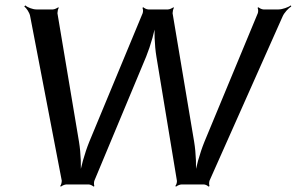

<svg xmlns="http://www.w3.org/2000/svg" viewBox="-20 -684 1100 712"><path d="M1013 -649H957C951 -649 941 -654 939 -657L935 -655C938 -651 938 -640 936 -635L738 -158C721 -116 705 -59 701 -26H705C709 -59 707 -116 700 -158L620 -635C620 -640 622 -651 625 -655L623 -657C619 -654 609 -649 603 -649H530C524 -649 514 -654 512 -657L508 -655C511 -651 511 -640 509 -635L311 -158C294 -116 278 -59 274 -26H278C282 -59 280 -116 273 -158L193 -635C193 -640 195 -651 198 -655L196 -657C192 -654 182 -649 176 -649H115C101 -649 81 -657 74 -664L70 -660C78 -654 90 -637 92 -623L209 -14C209 -8 207 2 203 6L206 8C209 5 220 0 226 0H309C315 0 324 5 327 8L330 6C328 2 328 -9 330 -14L522 -474C539 -516 555 -573 559 -606H555C551 -573 553 -516 560 -474L636 -14C637 -9 634 2 630 6L633 8C636 5 647 0 653 0H736C742 0 751 5 753 8L757 6C755 2 755 -8 757 -14L1028 -623C1034 -637 1050 -654 1060 -660L1059 -664C1049 -657 1027 -649 1013 -649Z"/></svg>

Font: Gamestation Storm Oblique 
Style: Italic
Weight: 400
Designer: Jonas Hecksher
Foundry: Jonas Hecksher, Playtypeª, e-types AS
Version: Version 1.003